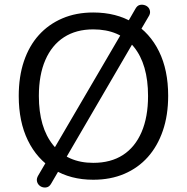

<svg xmlns="http://www.w3.org/2000/svg" viewBox="-20 -768 807 830"><path d="M383 9Q285 9 212.5 -35.5Q140 -80 100.5 -161Q61 -242 61 -353Q61 -437 83.5 -503.5Q106 -570 148 -616.5Q190 -663 249.5 -688.5Q309 -714 383 -714Q483 -714 555.5 -670Q628 -626 667.5 -545.5Q707 -465 707 -354Q707 -270 684 -203Q661 -136 619 -89Q577 -42 517.5 -16.5Q458 9 383 9ZM383 -64Q459 -64 511.5 -98Q564 -132 592 -197Q620 -262 620 -353Q620 -490 558.5 -565.5Q497 -641 383 -641Q309 -641 256.5 -607Q204 -573 176 -508.5Q148 -444 148 -353Q148 -217 210 -140.5Q272 -64 383 -64ZM201 26Q194 38 184.5 41Q175 44 165 41.5Q155 39 148 31.5Q141 24 139.5 13.5Q138 3 145 -9L186 -79L210 -119L506 -625L525 -660L566 -731Q573 -743 582.5 -746Q592 -749 602.5 -746.5Q613 -744 620 -737Q627 -730 628.5 -719Q630 -708 622 -696L581 -626L557 -586L262 -80L243 -46Z"/></svg>

Font: Nunito ExtraLight
Style: Regular
Weight: 400
Version: Version 3.602